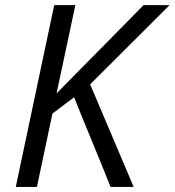

<svg xmlns="http://www.w3.org/2000/svg" viewBox="-20 -734 686 754"><path d="M504.9 0H414.1Q378.9 -88.9 342.8 -175.8Q306.6 -262.7 271 -352.1L186 -288.1L125 0H42L192.9 -713.9H275.9L202.1 -367.2L543.9 -713.9H646L334 -402.8Z"/></svg>

Font: OpenSans-Italic
Style: Italic
Weight: 400
Italic angle: -12°
Foundry: Ascender Corporation
Version: Version 1.10